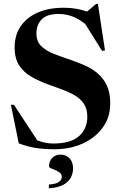

<svg xmlns="http://www.w3.org/2000/svg" viewBox="-20 -768 638 1004"><path d="M556.5 -228Q556.5 -154.5 517 -100.5Q477.5 -46.5 411.5 -17Q345.5 12.5 265.5 12.5Q212 12.5 168.5 6Q125 -0.5 78 -18.5L37 -220H53L175 -34Q218 -17.5 258.5 -17.5Q349 -17.5 392.8 -55.8Q436.5 -94 436.5 -157.5Q436.5 -198.5 418.8 -225Q401 -251.5 371.2 -269Q341.5 -286.5 305.8 -299.5Q270 -312.5 234.5 -325.5Q187 -342.5 146.5 -365.2Q106 -388 81.2 -424.5Q56.5 -461 56.5 -520.5Q56.5 -584 88 -630.5Q119.5 -677 177.2 -702.2Q235 -727.5 313.5 -727.5Q379 -727.5 435 -707.5L482.5 -747.5H492L529 -504.5L514 -501.5L426 -642Q392.5 -669.5 358 -682.2Q323.5 -695 287 -695Q225 -695 197.8 -666.5Q170.5 -638 170.5 -593.5Q170.5 -551 196.2 -526.2Q222 -501.5 263.8 -485.5Q305.5 -469.5 353.5 -453.5Q389.5 -441 425.5 -425Q461.5 -409 491 -384Q520.5 -359 538.5 -321.2Q556.5 -283.5 556.5 -228ZM235.5 197Q273 194.5 288 183.2Q303 172 303 157Q303 143.5 293 135.2Q283 127 269.8 121.8Q256.5 116.5 246.5 112Q236.5 107.5 236.5 101.5Q236.5 74.5 253.2 57.5Q270 40.5 297 40.5Q324 40.5 343 59.2Q362 78 362 113Q362 137 350.8 159.8Q339.5 182.5 311.8 198Q284 213.5 235.5 216.5Z"/></svg>

Font: Newsreader 72pt SemiBold
Style: Regular
Weight: 600
Designer: Hugues Gentile
Foundry: Production Type
Version: Version 1.003; ttfautohint (v1.8.3)